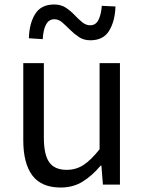

<svg xmlns="http://www.w3.org/2000/svg" viewBox="-20 -825 647 858"><path d="M251 13Q165 13 124.5 -41Q84 -95 84 -199V-543H176V-210Q176 -134 200 -100Q224 -66 278 -66Q320 -66 353.5 -88Q387 -110 425 -158V-543H516V0H440L433 -85H430Q392 -40 349.5 -13.5Q307 13 251 13ZM384 -645Q354 -645 332.5 -659.5Q311 -674 293 -692Q275 -710 258.5 -724.5Q242 -739 223 -739Q198 -739 185.5 -715Q173 -691 171 -650L109 -654Q111 -721 137.5 -763Q164 -805 222 -805Q252 -805 273.5 -791Q295 -777 312.5 -758.5Q330 -740 347 -726Q364 -712 383 -712Q408 -712 420 -736Q432 -760 435 -799L496 -796Q494 -731 468 -688Q442 -645 384 -645Z"/></svg>

Font: Gothic Nguyen
Style: Regular
Weight: 400
Designer: MORI Takayuki
Version: Version 1.220;July 21, 2023;FontCreator 14.0.0.2814 64-bit